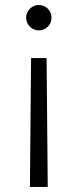

<svg xmlns="http://www.w3.org/2000/svg" viewBox="-20 -568 313 773"><path d="M105.1 -334.2H167.6L172.2 184.7H100.5ZM85.2 -496.8Q85.2 -507.5 89.3 -516.7Q93.4 -525.9 100.3 -532.8Q107.2 -539.8 116.5 -543.9Q125.7 -547.9 136.4 -547.9Q147 -547.9 156.4 -543.9Q165.8 -539.8 172.8 -532.8Q179.7 -525.9 183.6 -516.7Q187.5 -507.5 187.5 -496.8Q187.5 -486.2 183.6 -476.9Q179.7 -467.7 172.8 -460.8Q165.8 -453.8 156.4 -449.8Q147 -445.7 136.4 -445.7Q125.7 -445.7 116.5 -449.8Q107.2 -453.8 100.3 -460.8Q93.4 -467.7 89.3 -476.9Q85.2 -486.2 85.2 -496.8Z"/></svg>

Font: Inter P Light
Style: Regular
Weight: 300
Designer: Rasmus Andersson
Foundry: rsms
Version: Version 3.018;git-588b23468